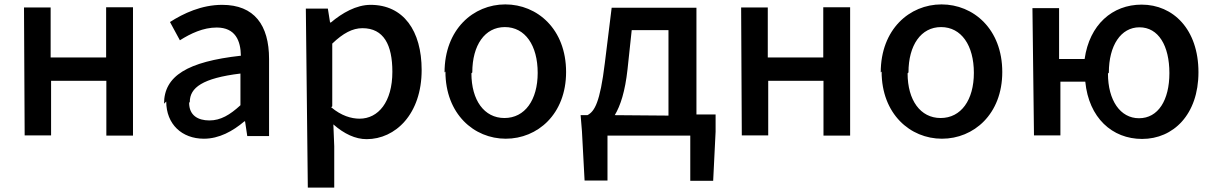

<svg xmlns="http://www.w3.org/2000/svg" viewBox="-20 -585 5517 872"><path d="M92 30H212V-218H463V31H584V-552H462V-324H210V-551H89Z M735 -124C735 -21 806 45 906 45C975 45 1037 11 1090 -34H1093L1103 33H1202V-317C1202 -471 1135 -563 989 -563C895 -563 813 -524 752 -485L797 -402C846 -433 903 -460 964 -460C1049 -460 1073 -400 1074 -332C831 -305 725 -240 725 -114ZM842 -122C842 -187 900 -230 1072 -251V-107C1024 -63 982 -38 931 -38C879 -38 839 -61 839 -118Z M1378 267H1498V79L1494 -20C1543 23 1594 47 1645 47C1776 47 1895 -67 1895 -267C1895 -446 1812 -563 1663 -563C1598 -563 1534 -526 1483 -483H1479L1469 -546H1369ZM1489 -102V-387C1538 -434 1581 -457 1626 -457C1723 -457 1762 -381 1762 -259C1762 -122 1698 -46 1613 -46C1576 -46 1530 -59 1484 -98Z M2003 -260C2003 -67 2133 45 2277 45C2421 45 2551 -66 2551 -258C2551 -453 2420 -565 2275 -565C2130 -565 1999 -452 1999 -256ZM2125 -256C2125 -380 2182 -462 2273 -462C2365 -462 2422 -379 2422 -254C2422 -131 2364 -49 2271 -49C2179 -49 2121 -130 2121 -252Z M2623 11 2635 235H2739V31H3115V236H3219L3230 13V-65H3143V-550H2758L2727 -299C2705 -118 2680 -79 2648 -62H2617ZM2772 -62C2798 -105 2819 -170 2830 -270L2849 -448H3016V-60Z M3349 30H3469V-218H3720V31H3841V-552H3719V-324H3467V-551H3346Z M3984 -260C3984 -67 4114 45 4258 45C4402 45 4532 -66 4532 -258C4532 -453 4401 -565 4256 -565C4111 -565 3980 -452 3980 -256ZM4106 -256C4106 -380 4163 -462 4254 -462C4346 -462 4403 -379 4403 -254C4403 -131 4345 -49 4252 -49C4160 -49 4102 -130 4102 -252Z M4676 30H4796V-214H4909C4925 -50 5031 46 5167 46C5309 46 5423 -65 5423 -257C5423 -452 5308 -564 5165 -564C5032 -564 4928 -473 4906 -317H4790V-548H4669ZM5016 -255C5016 -379 5071 -461 5155 -461C5241 -461 5291 -378 5291 -253C5291 -130 5240 -48 5153 -48C5068 -48 5012 -129 5012 -251Z"/></svg>

Font: GenEiGothic-pro-SemiBold
Style: Regular
Weight: 500
Designer: Ryoko NISHIZUKA (kana & ideographs); Paul D. Hunt (Latin, Greek & Cyrillic); Wenlong ZHANG (bopomofo); Sandoll Communica
Foundry: Adobe Systems Incorporated; o_tamon
Version: Version 1.000.140830